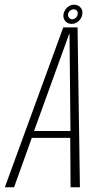

<svg xmlns="http://www.w3.org/2000/svg" viewBox="-50 -792 434 812"><path d="M-29.5 0H9.5L84.5 -209H247L248.5 0H288L278 -676H217.5ZM94 -238 242.5 -648.5H244L248 -238ZM253 -691Q264.5 -691 274.2 -696.8Q284 -702.5 290.2 -711.8Q296.5 -721 298 -732Q301 -748 290.8 -760Q280.5 -772 263.5 -772Q252 -772 242.5 -766.5Q233 -761 226.8 -752Q220.5 -743 218.5 -732Q216 -714.5 226.2 -702.8Q236.5 -691 253 -691ZM255 -710.5Q247 -710.5 242 -716.8Q237 -723 237.5 -732Q239.5 -741.5 246.5 -747Q253.5 -752.5 261.5 -752.5Q270 -752.5 275 -747Q280 -741.5 278.5 -732Q277.5 -723 270.5 -716.8Q263.5 -710.5 255 -710.5Z"/></svg>

Font: Anybody Condensed ExtraLight
Style: Italic
Weight: 250
Width: 3
Italic angle: -10°
Version: Version 1.113;gftools[0.9.25]